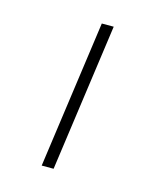

<svg xmlns="http://www.w3.org/2000/svg" viewBox="-73 -513 417 514"><g transform="rotate(15 135.5 -255.5)"><path d="M147 -460H180L123 -51H90Z"/></g></svg>

Font: FiraGO UltraLight
Style: Italic
Weight: 200
Italic angle: -8°
Designer: bBox Type GmbH
Foundry: bBox Type GmbH
Version: Version 1.001